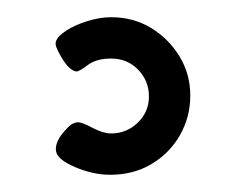

<svg xmlns="http://www.w3.org/2000/svg" viewBox="-20 -30 286 223"><path d="M108 173Q88 173 67 164Q46 155 45 145Q44 137 51 127Q59 117 63 114.5Q67 112 71 112Q75 112 87.5 118.5Q100 125 109 125Q127 125 140 112.5Q153 100 153 82Q153 64 140.5 51Q128 38 109 38Q92 38 82 45.5Q72 53 69 53Q66 53 61.5 49.5Q57 46 51 36Q47 29 45.5 25Q44 21 45 18Q47 12 57 5.5Q67 -1 81.5 -5.5Q96 -10 109 -10Q135 -10 155.5 2.5Q176 15 188.5 35.5Q201 56 201 81Q201 106 189 127Q177 148 156 160.5Q135 173 108 173Z"/></svg>

Font: Fredoka Light Light
Style: Regular
Weight: 300
Version: Version 2.001